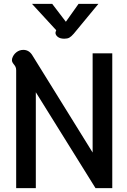

<svg xmlns="http://www.w3.org/2000/svg" viewBox="-20 -977 658 997"><path d="M64 -612Q64 -623 60.5 -630Q57 -637 51 -644Q42 -655 42 -664Q42 -669 43 -673Q49 -693 65 -705.5Q81 -718 101 -718Q129 -718 146 -693L461 -185V-700H563V0H476L166 -498V0H64ZM268 -807Q268 -809 270 -815L272 -820L146 -957H251L322 -864L388 -957H491L363 -802Q350 -787 340 -781.5Q330 -776 314 -776Q292 -776 280 -785.5Q268 -795 268 -807Z"/></svg>

Font: Niramit Medium
Style: Regular
Weight: 500
Designer: Katatrad Aksorn Co.,Ltd.
Foundry: Cadson Demak Co.,Ltd.
Version: Version 1.000; ttfautohint (v1.6)